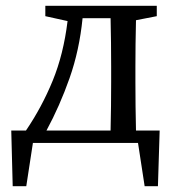

<svg xmlns="http://www.w3.org/2000/svg" viewBox="-20 -495 607 665"><path d="M137 -439V-475H523V-439L451 -425Q450 -387 449.5 -343Q449 -299 449 -265V-210Q449 -174 449.5 -127.5Q450 -81 451 -43H533L527 150H481L458 0H94L71 150H24L19 -43H70Q125 -124 162.5 -215.5Q200 -307 214 -422ZM365 -265Q365 -300 364.5 -347Q364 -394 363 -432H266Q255 -321 221 -224.5Q187 -128 141 -43H363Q364 -81 364.5 -127.5Q365 -174 365 -210Z"/></svg>

Font: Source Serif Pro
Style: Regular
Weight: 400
Designer: Frank Grießhammer
Foundry: Adobe Systems Incorporated
Version: Version 2.000;PS 1.000;hotconv 16.6.51;makeotf.lib2.5.65220